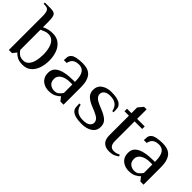

<svg xmlns="http://www.w3.org/2000/svg" viewBox="52 -1399 2147 2147"><g transform="rotate(45 1125.5 -325.0)"><path d="M297 10Q241 10 209 -8Q177 -26 162 -45H157L122 0H72V-540Q72 -585 59.5 -612.5Q47 -640 2 -640H-18V-660H72Q107 -660 126.5 -651Q146 -642 154 -616Q162 -590 162 -540V-450Q185 -461 215 -470.5Q245 -480 287 -480Q352 -480 394 -447Q436 -414 456.5 -358.5Q477 -303 477 -235Q477 -168 457 -112Q437 -56 397 -23Q357 10 297 10ZM267 -30Q307 -30 332.5 -57.5Q358 -85 370 -131.5Q382 -178 382 -235Q382 -293 369.5 -339Q357 -385 329.5 -412.5Q302 -440 257 -440Q234 -440 209.5 -430.5Q185 -421 162 -410V-90Q177 -67 201.5 -48.5Q226 -30 267 -30Z M707 10Q686 10 661.5 3.5Q637 -3 614 -19Q591 -35 576.5 -62Q562 -89 562 -130Q562 -185 597.5 -215Q633 -245 691.5 -257.5Q750 -270 817 -270H847Q847 -340 833 -376.5Q819 -413 795.5 -426.5Q772 -440 742 -440Q700 -440 671.5 -422Q643 -404 632 -355H587Q587 -381 590 -403.5Q593 -426 612 -445Q631 -464 674 -472Q717 -480 762 -480Q796 -480 827.5 -472Q859 -464 883.5 -442.5Q908 -421 922.5 -379.5Q937 -338 937 -270V0H887L852 -45H847Q832 -26 798 -8Q764 10 707 10ZM752 -35Q789 -35 810.5 -53.5Q832 -72 847 -95V-230H817Q742 -230 699.5 -202.5Q657 -175 657 -130Q657 -81 686 -58Q715 -35 752 -35Z M1233 10Q1173 10 1135 -0.5Q1097 -11 1078 -30Q1059 -49 1056 -73Q1053 -97 1053 -135H1073Q1081 -86 1115 -58Q1149 -30 1213 -30Q1270 -30 1296.5 -50Q1323 -70 1323 -100Q1323 -130 1300.5 -150.5Q1278 -171 1233 -190L1173 -215Q1116 -238 1084.5 -269.5Q1053 -301 1053 -350Q1053 -413 1100 -446.5Q1147 -480 1218 -480Q1275 -480 1312 -469.5Q1349 -459 1368 -440Q1387 -421 1390 -397Q1393 -373 1393 -335H1373Q1365 -384 1331.5 -412Q1298 -440 1238 -440Q1189 -440 1163.5 -420Q1138 -400 1138 -370Q1138 -344 1159 -322.5Q1180 -301 1218 -285L1278 -260Q1342 -234 1375 -203Q1408 -172 1408 -120Q1408 -57 1358 -23.5Q1308 10 1233 10Z M1661 10Q1608 10 1574.5 -21Q1541 -52 1541 -120V-430H1471V-470H1541V-560L1591 -620H1631V-470H1751V-430H1631V-120Q1631 -75 1648.5 -52.5Q1666 -30 1701 -30Q1727 -30 1744 -36Q1761 -42 1776 -50L1786 -30Q1770 -18 1742 -4Q1714 10 1661 10Z M1972 10Q1951 10 1926.5 3.5Q1902 -3 1879 -19Q1856 -35 1841.5 -62Q1827 -89 1827 -130Q1827 -185 1862.5 -215Q1898 -245 1956.5 -257.5Q2015 -270 2082 -270H2112Q2112 -340 2098 -376.5Q2084 -413 2060.5 -426.5Q2037 -440 2007 -440Q1965 -440 1936.5 -422Q1908 -404 1897 -355H1852Q1852 -381 1855 -403.5Q1858 -426 1877 -445Q1896 -464 1939 -472Q1982 -480 2027 -480Q2061 -480 2092.5 -472Q2124 -464 2148.5 -442.5Q2173 -421 2187.5 -379.5Q2202 -338 2202 -270V0H2152L2117 -45H2112Q2097 -26 2063 -8Q2029 10 1972 10ZM2017 -35Q2054 -35 2075.5 -53.5Q2097 -72 2112 -95V-230H2082Q2007 -230 1964.5 -202.5Q1922 -175 1922 -130Q1922 -81 1951 -58Q1980 -35 2017 -35Z"/></g></svg>

Font: El Messiri
Style: Regular
Weight: 400
Designer: Mohamed Gaber
Foundry: Kief Type Foundry
Version: Version 2.020